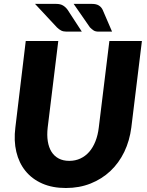

<svg xmlns="http://www.w3.org/2000/svg" viewBox="-20 -934 738 962"><path d="M327 -128Q357.5 -128 382.8 -139.8Q408 -151.5 427 -173.2Q446 -195 458.2 -226Q470.5 -257 475 -295.5L528 -728.5H691L638 -295.5Q629.5 -229 602.8 -173.2Q576 -117.5 533.2 -77.2Q490.5 -37 434 -14.5Q377.5 8 310 8Q242.5 8 191.5 -14.5Q140.5 -37 107.8 -77.2Q75 -117.5 61.8 -173.2Q48.5 -229 57 -295.5L109 -728.5H272L219 -295.5Q214.5 -257 219.5 -226Q224.5 -195 238.2 -173.2Q252 -151.5 274.2 -139.8Q296.5 -128 327 -128ZM441 -914.5Q462.5 -914.5 475.2 -906.5Q488 -898.5 494.5 -884.5L541.5 -775.5H474.5Q458.5 -775.5 449.5 -781.2Q440.5 -787 430.5 -797L349 -914.5ZM261.5 -914.5Q283 -914.5 296.5 -906Q310 -897.5 319 -884.5L390 -775.5H313.5Q297.5 -775.5 286.5 -781Q275.5 -786.5 265 -797L155.5 -914.5Z"/></svg>

Font: Lato ExtraBold
Style: Italic
Weight: 800
Italic angle: -7°
Designer: Lukasz Dziedzic with Adam Twardoch and Botio Nikoltchev
Foundry: tyPoland Lukasz Dziedzic
Version: Version 2.015; 2015-08-06; http://www.latofonts.com/